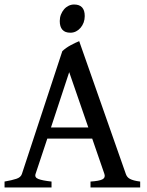

<svg xmlns="http://www.w3.org/2000/svg" viewBox="-20 -824 646 844"><path d="M368.2 -263.7 284.2 -506.8 204.1 -263.7ZM188 -214.8 136.2 -59.1Q131.3 -43.9 148.9 -37.1Q166.5 -30.3 206.5 -25.9V0H0V-25.9Q33.2 -31.7 52.2 -38.1Q71.3 -44.4 76.2 -59.1L253.9 -599.1Q269.5 -613.8 290.3 -625Q311 -636.2 328.1 -643.1L533.2 -59.1Q535.6 -52.2 539.8 -46.9Q543.9 -41.5 551.3 -37.6Q558.6 -33.7 569.6 -30.8Q580.6 -27.8 596.2 -25.9V0H377.9V-25.9Q416 -28.3 430.2 -35.6Q444.3 -43 439 -59.1L385.3 -214.8ZM352.5 -753.4Q352.5 -738.3 347.7 -725.1Q342.8 -711.9 334.2 -701.9Q325.7 -691.9 314.2 -686Q302.7 -680.2 289.6 -680.2Q265.6 -680.2 254.2 -693.4Q242.7 -706.5 242.7 -731.4Q242.7 -746.6 247.8 -759.8Q252.9 -772.9 261.5 -783Q270 -793 281.5 -798.6Q293 -804.2 305.7 -804.2Q352.5 -804.2 352.5 -753.4Z"/></svg>

Font: Gentium Book Basic
Style: Regular
Weight: 400
Designer: J. Victor Gaultney and Annie Olsen
Foundry: SIL International
Version: Version 1.102; 2013; Maintenance release